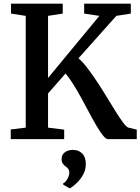

<svg xmlns="http://www.w3.org/2000/svg" viewBox="-20 -763 770 1053"><path d="M39 0V-53L121 -63V-676L40.5 -688.5V-743H324V-688.5L243.5 -676V-335.5L525 -676L441.5 -688.5V-743H697.5V-688.5L618 -676L410.5 -443.5Q435 -422 461.5 -387Q488 -352 515.2 -310.5Q542.5 -269 568 -226.8Q593.5 -184.5 616 -148.8Q638.5 -113 655.8 -90Q673 -67 683 -63.5L730 -52V0H572Q561 0 545.2 -19.5Q529.5 -39 510.5 -71Q491.5 -103 470.5 -142.5Q449.5 -182 427.5 -222.5Q405.5 -263 383 -299Q360.5 -335 339.5 -360L243.5 -250.5V-63L332 -52V0ZM450.5 137Q450.5 171 433.8 198.8Q417 226.5 396.2 245Q375.5 263.5 363.5 270H362L327 250L326 243Q340 236.5 350 217.8Q360 199 360 185.5Q360 170 353.5 162.2Q347 154.5 339.5 149.5Q331.5 144 324.8 135Q318 126 318 109Q318 89.5 328.8 78.5Q339.5 67.5 353.2 63.2Q367 59 376.5 59H379Q411.5 59 431.2 79.2Q451 99.5 450.5 137Z"/></svg>

Font: Merriweather 20pt SemiBold
Style: Regular
Weight: 600
Version: Version 2.100